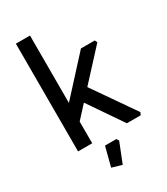

<svg xmlns="http://www.w3.org/2000/svg" viewBox="-226 -840 996 1142"><g transform="rotate(-30 271.5 -269.0)"><path d="M78 0V-740H175V-277L399 -522H494L502 -505L317 -304L516 -17L508 0H413L253 -234L175 -149V0ZM200 182 234 50H312L322 66L268 202Z"/></g></svg>

Font: Oxanium ExtraLight Medium
Style: Regular
Weight: 500
Version: Version 2.000